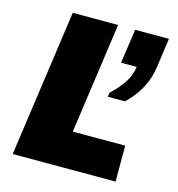

<svg xmlns="http://www.w3.org/2000/svg" viewBox="-103 -776 806 867"><g transform="rotate(15 300.0 -343.0)"><path d="M34 0 131 -686H343L270 -168H515V0ZM382 -361 385 -381Q422 -415 445 -450Q468 -485 473 -525H400L423 -685H581L562 -550Q555 -495 529 -447Q503 -399 462 -361Z"/></g></svg>

Font: Chivo Mono Medium Black
Style: Italic
Weight: 900
Italic angle: -8.05°
Monospace: yes
Version: Version 1.008